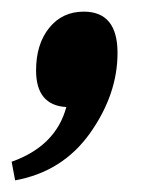

<svg xmlns="http://www.w3.org/2000/svg" viewBox="-40 -174 281 330"><path d="M22 -53Q22 -98 44.5 -126Q67 -154 104 -154Q162 -154 162 -83Q162 -12 115 54.5Q68 121 -14 136L-20 104Q56 77 74 10Q22 7 22 -53Z"/></svg>

Font: Andada
Style: Bold Italic
Weight: 700
Italic angle: -8.29999°
Designer: Carolina Giovagnoli
Foundry: Carolina Giovagnoli
Version: Version 1.003